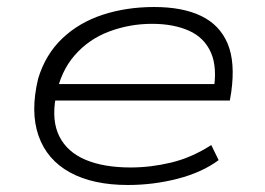

<svg xmlns="http://www.w3.org/2000/svg" viewBox="-20 -520 757 548"><path d="M345 8Q245 8 179.5 -28Q114 -64 90 -132.5Q66 -201 89 -296Q110 -365 158 -410.5Q206 -456 273.5 -478Q341 -500 420 -500Q501 -500 554 -474.5Q607 -449 629.5 -396Q652 -343 640 -257L636 -233H115L122 -280H620L589 -258Q601 -327 582 -370Q563 -413 519 -432.5Q475 -452 414 -452Q350 -452 291.5 -430Q233 -408 193 -362Q153 -316 140 -247L139 -242Q127 -175 149.5 -130.5Q172 -86 224 -64Q276 -42 353 -42Q410 -42 468.5 -56Q527 -70 583 -106L604 -63Q557 -28 487.5 -10Q418 8 345 8Z"/></svg>

Font: Nunito Sans 7pt Expanded ExtraLight
Style: Italic
Weight: 250
Width: 7
Italic angle: -9°
Designer: Vernon Adams
Foundry: Vernon Adams
Version: Version 3.101;gftools[0.9.27]